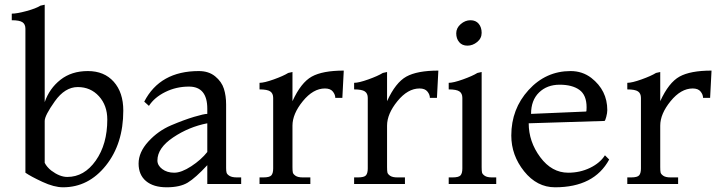

<svg xmlns="http://www.w3.org/2000/svg" viewBox="-20 -782 3044 816"><path d="M88 -48V-660Q88 -679 75.5 -687.5Q63 -696 30 -696V-724Q52 -724 92.5 -735Q133 -746 152 -758L170 -762V-348Q190 -406 237 -443Q284 -480 353.5 -480Q423 -480 463.5 -434.5Q504 -389 504 -312Q504 -171 430 -78.5Q356 14 248 14Q210 14 160.5 -9Q111 -32 88 -48ZM170 -268V-90Q179 -72 198 -57Q234 -30 266 -30Q338 -30 387 -99.5Q436 -169 436 -274Q436 -334 400.5 -373Q365 -412 310.5 -412Q256 -412 213 -351.5Q170 -291 170 -268Z M1005 0H861V-80Q811 -26 778 -6Q745 14 688.5 14Q632 14 600.5 -12.5Q569 -39 569 -87Q569 -135 610.5 -180.5Q652 -226 707.5 -249.5Q763 -273 805 -285.5Q847 -298 861 -298V-320Q861 -414 783 -414Q729 -414 682.5 -391Q636 -368 613 -332L593 -350Q660 -480 825 -480Q867 -480 894.5 -457.5Q922 -435 931.5 -405Q941 -375 941 -338V-68Q941 -55 943 -48Q945 -41 955.5 -34.5Q966 -28 987 -28H1005ZM861 -136V-258Q783 -243 716 -198Q649 -153 649 -100Q649 -79 669.5 -63.5Q690 -48 720.5 -48Q751 -48 793 -75.5Q835 -103 861 -136Z M1299 0H1083V-28H1099Q1126 -28 1133.5 -37Q1141 -46 1141 -66V-366Q1141 -385 1128.5 -393.5Q1116 -402 1083 -402V-430Q1103 -430 1143.5 -444.5Q1184 -459 1205 -472L1223 -476V-352Q1259 -431 1305 -456.5Q1351 -482 1441 -482L1435 -366H1405Q1405 -380 1394.5 -393Q1384 -406 1361 -406Q1311 -406 1267 -352Q1223 -298 1223 -248V-72Q1223 -56 1224.5 -49Q1226 -42 1236 -35Q1246 -28 1267 -28H1299Z M1701 0H1485V-28H1501Q1528 -28 1535.5 -37Q1543 -46 1543 -66V-366Q1543 -385 1530.5 -393.5Q1518 -402 1485 -402V-430Q1505 -430 1545.5 -444.5Q1586 -459 1607 -472L1625 -476V-352Q1661 -431 1707 -456.5Q1753 -482 1843 -482L1837 -366H1807Q1807 -380 1796.5 -393Q1786 -406 1763 -406Q1713 -406 1669 -352Q1625 -298 1625 -248V-72Q1625 -56 1626.5 -49Q1628 -42 1638 -35Q1648 -28 1669 -28H1701Z M1979.5 -696Q2002 -696 2014.5 -681Q2027 -666 2027 -642.5Q2027 -619 2008 -603.5Q1989 -588 1966.5 -588Q1944 -588 1931.5 -603Q1919 -618 1919 -640.5Q1919 -663 1938 -679.5Q1957 -696 1979.5 -696ZM2089 0H1887V-28H1903Q1930 -28 1937.5 -37Q1945 -46 1945 -66V-366Q1945 -385 1932.5 -393.5Q1920 -402 1887 -402V-430Q1907 -430 1947.5 -444.5Q1988 -459 2009 -472L2027 -476V-72Q2027 -56 2028.5 -49Q2030 -42 2040 -35Q2050 -28 2071 -28H2089Z M2551 -122 2569 -104Q2505 14 2339 14Q2262 14 2207.5 -54Q2153 -122 2153 -206Q2153 -319 2226.5 -399.5Q2300 -480 2405 -480Q2455 -480 2493 -451Q2561 -398 2561 -314Q2561 -302 2556.5 -285Q2552 -268 2549 -268L2227 -258Q2227 -180 2276 -114Q2325 -48 2395 -48Q2445 -48 2487.5 -68.5Q2530 -89 2551 -122ZM2237 -298 2471 -308Q2473 -308 2473 -326Q2473 -378 2442.5 -400Q2412 -422 2358.5 -422Q2305 -422 2271 -389Q2237 -356 2237 -298Z M2862 0H2646V-28H2662Q2689 -28 2696.5 -37Q2704 -46 2704 -66V-366Q2704 -385 2691.5 -393.5Q2679 -402 2646 -402V-430Q2666 -430 2706.5 -444.5Q2747 -459 2768 -472L2786 -476V-352Q2822 -431 2868 -456.5Q2914 -482 3004 -482L2998 -366H2968Q2968 -380 2957.5 -393Q2947 -406 2924 -406Q2874 -406 2830 -352Q2786 -298 2786 -248V-72Q2786 -56 2787.5 -49Q2789 -42 2799 -35Q2809 -28 2830 -28H2862Z"/></svg>

Font: Montaga
Style: Regular
Weight: 400
Designer: Alejandra Rodriguez
Foundry: Alejandra Rodriguez
Version: Version 1.001